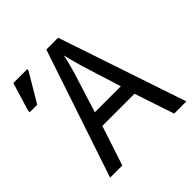

<svg xmlns="http://www.w3.org/2000/svg" viewBox="-188 -864 1013 1013"><g transform="rotate(-45 318.0 -358.0)"><path d="M544 0 470 -222H230L157 0H66L306 -716H394L635 0ZM377 -524Q374 -535 368.5 -555Q363 -575 357.5 -595.5Q352 -616 349 -629Q344 -601 336.5 -573Q329 -545 323 -524L253 -301H447ZM10 -544V-556L58 -714H161V-704L66 -544Z"/></g></svg>

Font: Noto Sans SemiCondensed
Style: Regular
Weight: 400
Width: 4
Designer: Monotype Design Team
Foundry: Monotype Imaging Inc.
Version: Version 2.013; ttfautohint (v1.8.4.7-5d5b)